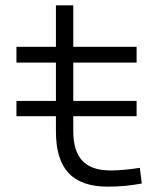

<svg xmlns="http://www.w3.org/2000/svg" viewBox="-20 -694 626 724"><path d="M42 -255.9H190.9V-198.7C190.9 -57.1 253.4 9.8 386.7 9.8C432.6 9.8 471.2 5.9 514.6 -2L507.3 -61C468.3 -55.2 434.1 -51.3 396.5 -51.3C300.8 -51.3 256.3 -99.1 256.3 -200.2V-255.9H495.1V-313.5H256.3V-458H495.1V-517.6H256.3V-673.8H190.9V-517.6H42V-458H190.9V-313.5H42Z"/></svg>

Font: Cascadia Code Light
Style: Regular
Weight: 300
Monospace: yes
Designer: Aaron Bell
Foundry: Saja Typeworks
Version: Version 2404.023